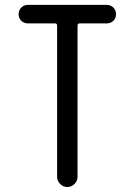

<svg xmlns="http://www.w3.org/2000/svg" viewBox="-20 -750 540 770"><path d="M91.8 -656.2Q76.2 -656.2 65.4 -666.5Q54.7 -676.8 54.7 -692.9Q54.7 -709 65.4 -719.7Q76.2 -730.5 91.8 -730.5H408.2Q423.8 -730.5 434.6 -719.7Q445.3 -709 445.3 -692.9Q445.3 -676.8 434.6 -666.5Q423.8 -656.2 408.2 -656.2H299.8Q291 -656.2 291 -647.5V-41Q291 -24.4 278.8 -12.2Q266.6 0 250 0Q233.4 0 221.2 -12.2Q209 -24.4 209 -41V-647.5Q209 -656.2 200.2 -656.2Z"/></svg>

Font: Rounded Mgen+ 1m regular
Style: Regular
Weight: 400
Designer: [Source Han Sans]
Ryoko NISHIZUKA  (kana & ideographs); Paul D. Hunt (Latin, Greek & Cyrillic); Wenlong ZHANG  (bopomofo
Version: Version 1.059.20150602